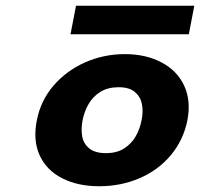

<svg xmlns="http://www.w3.org/2000/svg" viewBox="-20 -638 695 667"><path d="M108 -220Q121 -288 165.5 -340Q210 -392 275 -421Q340 -450 414 -450Q487 -450 541.5 -421Q596 -392 620 -340Q644 -288 631 -220Q617 -151 573.5 -99Q530 -47 465 -19Q400 9 325 9Q250 9 195.5 -19Q141 -47 117.5 -99Q94 -151 108 -220ZM472 -221Q478 -251 473 -276.5Q468 -302 448.5 -318.5Q429 -335 392 -335Q355 -335 329 -319Q303 -303 288 -277Q273 -251 267 -221Q261 -190 265.5 -164.5Q270 -139 290 -122.5Q310 -106 348 -106Q386 -106 411.5 -122.5Q437 -139 451.5 -164.5Q466 -190 472 -221ZM244 -618H655L636 -519H225Z"/></svg>

Font: Teachers[wght] Italic
Style: Regular
Weight: 400
Designer: Alfredo Marco Pradil & Chank Diesel
Version: Version 1.000;Glyphs 3.1.2 (3151)